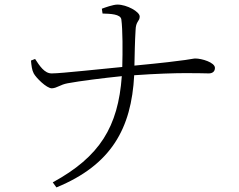

<svg xmlns="http://www.w3.org/2000/svg" viewBox="-20 -770 1040 837"><path d="M206 -385C229 -386 242 -401 275 -407C328 -417 433 -430 511 -438C495 -217 415 -87 210 25L226 47C465 -51 553 -210 565 -442C763 -456 858 -450 890 -450C906 -450 917 -458 917 -474C917 -498 859 -515 832 -515C816 -515 818 -508 566 -484C567 -531 568 -591 571 -638C572 -679 589 -676 589 -698C589 -719 533 -750 492 -750C473 -750 437 -737 424 -732L427 -711C460 -710 506 -709 509 -685C515 -641 515 -545 513 -478C425 -470 248 -450 206 -450C174 -449 152 -484 133 -513L115 -506C117 -485 119 -465 127 -450C137 -431 183 -385 206 -385Z"/></svg>

Font: Source Han Serif CN Light
Style: Regular
Weight: 300
Designer: Ryoko NISHIZUKA 西塚涼子 (kana & ideographs); Frank Grießhammer (Latin, Greek & Cyrillic); Wenlong ZHANG 张文龙 (bopomofo); San
Foundry: Adobe
Version: Version 2.003;hotconv 1.1.1;makeotfexe 2.6.0